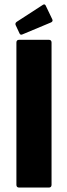

<svg xmlns="http://www.w3.org/2000/svg" viewBox="-20 -846 303 866"><path d="M66.5 0Q54 0 54 -12.5V-654Q54 -666.5 66.5 -666.5H200Q212.5 -666.5 212.5 -654V-12.5Q212.5 0 200 0ZM81.5 -691Q72 -686.5 68 -695.5L50.5 -733Q47 -742 56 -748L174 -824.5Q183 -830 187.5 -818L216 -758.5Q220 -750 210.5 -745Z"/></svg>

Font: Jaro
Style: Regular
Weight: 400
Designer: Agyei Archer, Celine Hurka, Mirko Velimirović
Version: Version 1.000